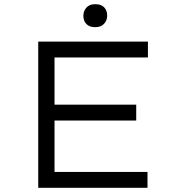

<svg xmlns="http://www.w3.org/2000/svg" viewBox="-20 -899 861 919"><path d="M163 0V-700H688V-624H241V-76H686V0ZM204 -322V-398H632V-322ZM436 -769Q408 -769 393.5 -784Q379 -799 379 -824Q379 -846 393.5 -862.5Q408 -879 436 -879Q464 -879 478.5 -864Q493 -849 493 -824Q493 -802 478.5 -785.5Q464 -769 436 -769Z"/></svg>

Font: Lexend Peta Light
Style: Regular
Weight: 300
Version: Version 1.007